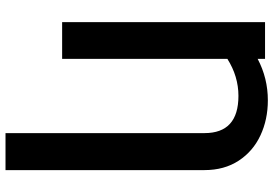

<svg xmlns="http://www.w3.org/2000/svg" viewBox="-162 -594 954 669"><g transform="rotate(90 314.5 -260.0)"><path d="M444.3 197.3V-496.1Q444.3 -614.3 314.5 -614.3Q246.6 -614.3 185.5 -575.7V0H57.6V-707H185.5V-681.2Q252.9 -716.8 330.1 -716.8Q397 -716.8 452.4 -690.9Q507.8 -665 540.5 -615Q573.2 -564.9 573.2 -496.1V197.3Z"/></g></svg>

Font: Pretendard SemiBold
Style: Regular
Weight: 600
Designer: Base glyphs from Inter by Rasmus Andersson; Hangeul glyphs from Noto Sans CJK(Source Han Sans) by Jang Soo-young and Kan
Foundry: Kil Hyung-jin
Version: Version 1.309